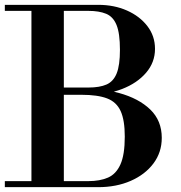

<svg xmlns="http://www.w3.org/2000/svg" viewBox="-26 -774 749 794"><path d="M-6 0V-25H340Q387 -25 420.5 -39.5Q454 -54 472 -94Q490 -134 490 -209Q490 -277 473 -314.5Q456 -352 417 -367Q378 -382 310 -382L280 -412Q384 -412 466 -389.5Q548 -367 595.5 -321Q643 -275 643 -204Q643 -144 608.5 -98Q574 -52 514.5 -26Q455 0 380 0ZM104 -15V-754H238V-15ZM207 -382V-412H340Q386 -412 414.5 -424.5Q443 -437 456.5 -470.5Q470 -504 470 -568Q470 -636 456 -670.5Q442 -705 413 -717Q384 -729 340 -729H-6V-754H380Q446 -754 499 -730.5Q552 -707 583.5 -666Q615 -625 615 -572Q615 -516 578 -473Q541 -430 479 -406Q417 -382 340 -382Z"/></svg>

Font: Libre Bodoni
Style: Regular
Weight: 400
Designer: Pablo Impallari, Rodrigo Fuenzalida
Foundry: Impallari Type
Version: Version 2.005;gftools[0.9.23]